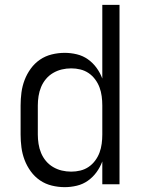

<svg xmlns="http://www.w3.org/2000/svg" viewBox="-20 -760 590 792"><path d="M247 12Q220 12 193.5 5.5Q167 -1 145 -16Q123 -31 107 -53Q91 -75 81.5 -100Q72 -125 68.5 -151.5Q65 -178 65 -205V-325Q65 -352 68.5 -378.5Q72 -405 81.5 -430Q91 -455 107 -477Q123 -499 145 -514Q167 -529 193.5 -535.5Q220 -542 247 -542Q272 -542 297 -536Q322 -530 342.5 -515.5Q363 -501 378 -480.5Q393 -460 402 -436V-740H473V0H402V-94Q393 -70 378 -49.5Q363 -29 342.5 -14.5Q322 0 297 6Q272 12 247 12ZM274 -52Q293 -52 311.5 -56.5Q330 -61 345.5 -71.5Q361 -82 372.5 -97.5Q384 -113 390.5 -130.5Q397 -148 399.5 -167Q402 -186 402 -205V-325Q402 -344 399.5 -363Q397 -382 390.5 -399.5Q384 -417 372.5 -432.5Q361 -448 345.5 -458.5Q330 -469 311.5 -473.5Q293 -478 274 -478Q254 -478 235 -473.5Q216 -469 199 -459Q182 -449 169.5 -434Q157 -419 149.5 -401Q142 -383 139 -363.5Q136 -344 136 -325V-205Q136 -186 139 -166.5Q142 -147 149.5 -129Q157 -111 169.5 -96Q182 -81 199 -71Q216 -61 235 -56.5Q254 -52 274 -52Z"/></svg>

Font: Lode
Style: Regular
Weight: 400
Monospace: yes
Designer: Belleve Invis
Foundry: Belleve Invis
Version: Version 29.2.0; ttfautohint (v1.8.3)